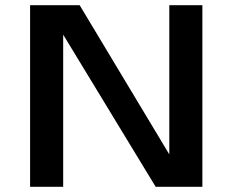

<svg xmlns="http://www.w3.org/2000/svg" viewBox="-20 -720 915 740"><path d="M96 0V-700H287L632.5 -125V-700H760V0H580L223.5 -586.5V0Z"/></svg>

Font: Trispace SemiExpanded Medium
Style: Regular
Weight: 500
Width: 6
Designer: Tyler Finck
Foundry: Etcetera Type Company
Version: Version 1.210; ttfautohint (v1.8.3)